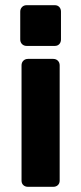

<svg xmlns="http://www.w3.org/2000/svg" viewBox="-20 -538 312 740"><path d="M191 -518Q202 -518 208.5 -511Q215 -504 215 -493V-386Q215 -375 208.5 -368Q202 -361 191 -361H83Q72 -361 65 -368Q58 -375 58 -386V-493Q58 -504 65 -511Q72 -518 83 -518ZM185 -311Q196 -311 203 -304Q210 -297 210 -286V158Q210 169 203 175.5Q196 182 185 182H88Q77 182 70 175.5Q63 169 63 158V-286Q63 -297 70 -304Q77 -311 88 -311Z"/></svg>

Font: Fz Rubik SemBd
Style: Regular
Weight: 600
Designer: Hubert and Fischer
Foundry: Hubert and Fischer
Version: Vit hóa bi FontZin.com